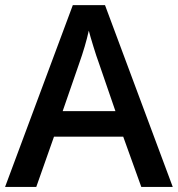

<svg xmlns="http://www.w3.org/2000/svg" viewBox="-20 -737 701 757"><path d="M537.1 0 465.8 -198.2H192.9L123 0H0L267.1 -716.8H394L661.1 0ZM435.1 -298.8 368.2 -493.2Q360.8 -512.7 347.9 -554.7Q335 -596.7 330.1 -616.2Q316.9 -556.2 291.5 -484.9L227.1 -298.8Z"/></svg>

Font: f1_25842          
Style: Regular
Weight: 600
Foundry: Ascender Corporation
Version: Version 1.10